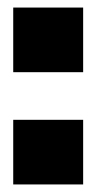

<svg xmlns="http://www.w3.org/2000/svg" viewBox="-20 -502 255 508"><path d="M15 -311V-482H200V-311ZM15 -14V-185H200V-14Z"/></svg>

Font: Kanit Black
Style: Regular
Weight: 900
Designer: Katatrad Team
Foundry: CadsonDemak
Version: Version 2.000; ttfautohint (v1.8.3)